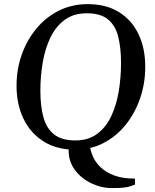

<svg xmlns="http://www.w3.org/2000/svg" viewBox="-20 -728 770 952"><path d="M536.6 204.6Q482.4 204.6 432.9 180.9Q383.3 157.2 351.8 115.2Q320.3 73.2 320.3 18.1Q320.3 12.2 321 6.1Q321.8 0 322.3 -6.3Q322.3 -6.3 333.7 -7.6Q345.2 -8.8 359.9 -10.3Q374.5 -11.7 386 -12.9Q397.5 -14.2 397.5 -14.2L425.8 -5.9Q428.2 18.6 440.2 46.9Q452.1 75.2 477.8 100.3Q503.4 125.5 545.4 141.6Q587.4 157.7 649.4 157.7V187Q649.4 187 625.2 195.8Q601.1 204.6 536.6 204.6ZM352.1 14.2Q260.7 14.2 195.8 -26.9Q130.9 -67.9 96.4 -139.4Q62 -210.9 62 -303.2Q62 -383.8 87.6 -456.5Q113.3 -529.3 160.2 -585.9Q207 -642.6 271.7 -675Q336.4 -707.5 414.6 -707.5Q505.9 -707.5 569.6 -668.2Q633.3 -628.9 666.7 -558.8Q700.2 -488.8 700.2 -396.5Q700.2 -315.9 675.3 -242.2Q650.4 -168.5 604.2 -110.6Q558.1 -52.7 494.1 -19.3Q430.2 14.2 352.1 14.2ZM353 -31.7Q418.5 -31.7 462.4 -64.7Q506.3 -97.7 532.2 -153.3Q558.1 -209 569.1 -277.1Q580.1 -345.2 580.1 -415.5Q580.1 -492.7 565.7 -547.9Q551.3 -603 514.6 -632.6Q478 -662.1 410.6 -662.1Q344.7 -662.1 300.3 -629.2Q255.9 -596.2 229.5 -540.8Q203.1 -485.4 191.7 -417.2Q180.2 -349.1 180.2 -278.3Q180.2 -202.1 195.3 -146.7Q210.4 -91.3 248.3 -61.5Q286.1 -31.7 353 -31.7Z"/></svg>

Font: Gelasio
Style: Italic
Weight: 400
Italic angle: -8.5°
Designer: Eben Sorkin
Foundry: Eben Sorkin
Version: Version 1.008